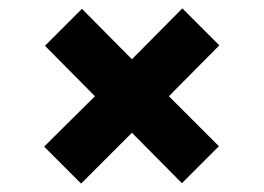

<svg xmlns="http://www.w3.org/2000/svg" viewBox="-20 -518 628 457"><path d="M173 -81 85 -169 206 -289 87 -409 175 -497 294 -377 414 -498 502 -410 382 -289 501 -170 413 -82 294 -202Z"/></svg>

Font: DM Sans 18pt Black
Style: Regular
Weight: 900
Designer: Colophon Foundry, Jonny Pinhorn
Foundry: Colophon Foundry
Version: Version 4.004;gftools[0.9.30]